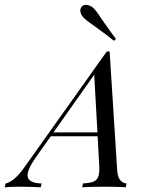

<svg xmlns="http://www.w3.org/2000/svg" viewBox="-90 -793 617 813"><path d="M446 -16.1 442.7 0Q410.5 -2.4 354.8 -2.4Q289.5 -2.4 258.1 0L261.3 -16.1Q288.7 -17.7 303.6 -23Q318.5 -28.2 325 -42.3Q331.5 -56.5 330.6 -83.9L323.4 -216.1H125L64.5 -130.6Q26.6 -77.4 26.6 -50.8Q26.6 -17.7 86.3 -16.1L82.3 0Q37.9 -2.4 -9.7 -2.4Q-44.4 -2.4 -70.2 0L-66.1 -16.1Q-29 -24.2 14.5 -86.3L362.1 -575H374.2L406.5 -67.7Q408.9 -41.1 420.2 -29Q431.5 -16.9 446 -16.1ZM322.6 -232.3 308.9 -476.6 136.3 -232.3ZM313.7 -679.8Q281.5 -701.6 265.3 -716.9Q250 -732.3 250 -748.4Q250 -758.1 255.6 -764.5Q262.9 -772.6 274.2 -772.6Q283.1 -772.6 292.7 -767.7Q302.4 -762.9 308.9 -755.6Q321.8 -741.9 342.7 -708.9Q382.3 -652.4 400.8 -628.2L392.7 -620.2Q359.7 -646.8 313.7 -679.8Z"/></svg>

Font: Playfair Display SC
Style: Italic
Weight: 400
Italic angle: -14°
Designer: Claus Eggers Sørensen
Foundry: Claus Eggers Sørensen
Version: Version 1.202; ttfautohint (v1.6)